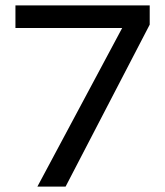

<svg xmlns="http://www.w3.org/2000/svg" viewBox="-20 -695 615 715"><path d="M119.2 0 435 -590.8H37.5V-675H537.5V-603.3L224.2 0Z"/></svg>

Font: Funnel Display Light
Style: Regular
Weight: 400
Version: Version 1.000